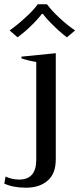

<svg xmlns="http://www.w3.org/2000/svg" viewBox="-38 -752 370 895"><path d="M7 -610C7 -610 44 -578 44 -578C64 -593 85 -610 106 -631C127 -651 144 -670 157 -687C157 -687 162 -687 162 -687C175 -670 192 -651 213 -631C234 -610 254 -593 274 -578C274 -578 312 -610 312 -610C291 -624 267 -643 241 -667C215 -691 195 -713 181 -732C181 -732 138 -732 138 -732C124 -713 104 -691 78 -668C52 -644 28 -625 7 -610ZM-18 104C11 117 45 123 83 123C125 123 159 112 184 90C209 69 222 36 222 -9C222 -9 222 -504 222 -504C222 -504 62 -488 62 -488C62 -488 62 -480 62 -480C79 -474 102 -468 131 -463C131 -463 131 -5 131 -5C131 24 124 47 111 62C98 77 78 85 52 85C28 85 7 80 -12 71C-12 71 -18 104 -18 104Z"/></svg>

Font: BUSH 25 TRIRONG 0515 A
Style: Regular
Weight: 400
Designer: Katatrad Team
Foundry: CadsonDemak